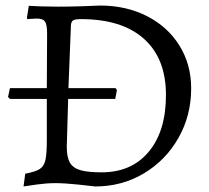

<svg xmlns="http://www.w3.org/2000/svg" viewBox="-20 -661 753 693"><path d="M180 0Q149 0 112.5 5Q76 10 65 12L71 -34Q108 -41 123.5 -51Q139 -61 144 -83.5Q149 -106 149 -157V-304H16L9 -311L16 -343H149L150 -540Q150 -572 142.5 -583Q135 -594 113 -594Q103 -594 93 -593Q83 -592 79 -592L77 -596L84 -640Q95 -639 126 -638Q157 -637 189 -637Q232 -637 278 -638.5Q324 -640 341 -641Q436 -641 511 -602.5Q586 -564 628 -496Q670 -428 670 -342Q670 -244 624 -163Q578 -82 499 -35Q420 12 324 12Q309 10 260.5 5Q212 0 180 0ZM402 -336 396 -304H226L221 -131Q221 -94 232 -74.5Q243 -55 269.5 -47Q296 -39 347 -39Q455 -39 517 -113.5Q579 -188 579 -318Q579 -450 499.5 -521Q420 -592 272 -592Q251 -592 244 -587.5Q237 -583 236 -570L227 -343H397Z"/></svg>

Font: Sahitya
Style: Regular
Weight: 400
Designer: Juan Pablo del Peral
Foundry: Juan Pablo del Peral (http://www.huertatipografica.com)
Version: Version 1.001;PS 001.000;hotconv 1.0.70;makeotf.lib2.5.58329